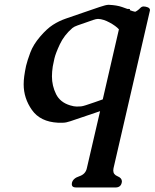

<svg xmlns="http://www.w3.org/2000/svg" viewBox="-20 -497 654 812"><path d="M246.1 22H225.1Q150.4 18.1 115.2 -31.7Q80.1 -81.5 80.1 -140.1Q80.1 -156.7 82.5 -174.8Q85.4 -195.8 90.3 -218.8Q95.7 -241.2 108.2 -274.7Q120.6 -308.1 149.4 -341.8Q178.2 -375.5 203.6 -391.8Q229 -408.2 258.8 -418.5Q288.6 -428.7 331.1 -443.4Q373.5 -458 400.9 -467.3Q428.2 -476.6 438.5 -476.6H440.9Q474.1 -475.1 496.3 -467.3Q518.6 -459.5 519 -459.2Q519.5 -459 529.8 -459L528.8 -454.1Q532.2 -452.6 540.5 -450Q548.8 -447.3 551.3 -447.3Q553.2 -447.3 560.1 -451.9Q566.9 -456.5 573.2 -463.1Q579.6 -469.7 587.4 -469.7Q595.2 -469.7 604.7 -466.1Q614.3 -462.4 614.3 -454.1Q614.3 -451.7 613.3 -449.2L460 214.8Q459 219.7 459 224.1Q459 241.2 477.3 248.5Q495.6 255.9 495.6 270.5Q495.6 273.4 494.6 276.4Q490.2 295.9 467.8 295.9H302.2Q283.7 295.9 283.7 282.2Q283.7 279.3 284.2 276.4Q288.6 257.3 315.2 248.5Q341.8 239.7 347.2 214.8L403.3 -26.9L277.8 15.6Q259.3 22 246.1 22ZM394 -417Q386.7 -417 373.5 -412.4Q360.4 -407.7 341.3 -401.1Q322.3 -394.5 308.1 -389.6Q293.9 -384.8 286.1 -378.4Q251 -348.1 232.9 -309.3Q214.8 -270.5 210 -249Q205.1 -227.1 203.1 -215.8Q199.7 -193.4 199.7 -173.8Q199.7 -134.3 217 -99.1Q234.4 -64 276.9 -51.3Q293 -46.4 304.2 -46.4Q315.4 -46.4 322.8 -47.1Q330.1 -47.9 342.8 -52Q355.5 -56.2 380.6 -64.7Q405.8 -73.2 414.6 -76.7L482.9 -373Q470.2 -387.2 443.8 -401.6Q417.5 -416 395.5 -417Z"/></svg>

Font: Caudex
Style: Bold
Weight: 700
Italic angle: -13°
Version: Version 1.04